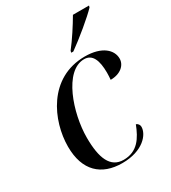

<svg xmlns="http://www.w3.org/2000/svg" viewBox="-186 -853 856 960"><g transform="rotate(-30 241.5 -373.0)"><path d="M290 -606 288 -596H300C358 -637 447 -711 480 -746L483 -756H390C364 -711 324 -649 290 -606ZM234 10C354 10 407 -56 407 -100C407 -111 400 -121 389 -125C363 -58 328 -1 248 -1C172 -1 143 -70 143 -189C143 -330 212 -536 327 -536C375 -536 393 -491 393 -420C393 -407 392 -392 391 -380C448 -380 483 -412 483 -450C483 -499 437 -546 337 -546C127 -546 39 -345 39 -197C39 -58 114 10 234 10Z"/></g></svg>

Font: Noto Serif Display
Style: Italic
Weight: 400
Italic angle: -12°
Designer: Monotype Design Team
Foundry: Monotype Imaging Inc.
Version: Version 2.009